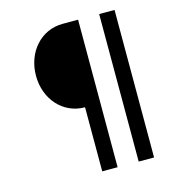

<svg xmlns="http://www.w3.org/2000/svg" viewBox="-105 -790 810 880"><g transform="rotate(-15 300.0 -350.0)"><path d="M445 -700V0H518V-700ZM92 -501C92 -391 167 -304 272 -304V0H345V-700H272C167 -700 92 -612 92 -501Z"/></g></svg>

Font: Fliege Mono Light
Style: Regular
Weight: 300
Version: Version 0.020;Glyphs 3.3 (3306)